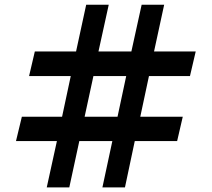

<svg xmlns="http://www.w3.org/2000/svg" viewBox="-20 -812 917 832"><path d="M226.6 -200.7H49.3L74.7 -306.2H249L286.6 -482.4H106L130.9 -588.9H309.6L353.5 -791.5H451.2L406.7 -588.9H549.3L593.8 -791.5H691.4L647.5 -588.9H828.1L803.2 -482.4H625.5L587.9 -306.2H772L747.6 -200.7H564L521.5 0H423.8L466.8 -200.7H323.7L280.3 0H182.6ZM384.8 -482.4 346.7 -306.2H489.3L526.9 -482.4Z"/></svg>

Font: Pinar-FD Bold
Style: Regular
Weight: 700
Designer: Amin Abedi
Version: Version 3.000